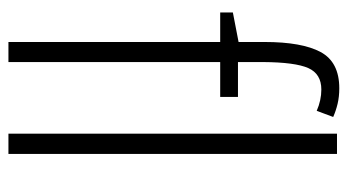

<svg xmlns="http://www.w3.org/2000/svg" viewBox="-200 -604 805 444"><g transform="rotate(90 202.0 -382.5)"><path d="M204.6 -489.7H124V0H77.6V-489.7H9.3V-519L77.6 -532.2V-592.3Q77.6 -678.7 100.8 -721.9Q124 -765.1 184.6 -765.1Q204.1 -765.1 220.5 -761.2Q236.8 -757.3 251 -751L236.8 -712.9Q212.4 -723.6 187.5 -723.6Q151.4 -723.6 137.9 -693.4Q124.5 -663.1 124 -588.9V-530.8H204.6ZM336.4 0H289.6V-759.8H336.4Z"/></g></svg>

Font: Open Sans Condensed Light
Style: Regular
Weight: 300
Width: 3
Designer: Monotype Design Team
Foundry: Monotype Imaging Inc.
Version: Version 3.003; ttfautohint (v1.8.4)